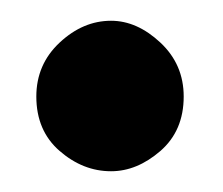

<svg xmlns="http://www.w3.org/2000/svg" viewBox="-20 -382 215 185"><path d="M15 -289Q15 -320 37.5 -341Q60 -362 87 -362Q112 -362 134.5 -341Q157 -320 157 -289Q157 -256 134.5 -236.5Q112 -217 87 -217Q60 -217 37.5 -236.5Q15 -256 15 -289Z"/></svg>

Font: Reem Kufi
Style: Bold
Weight: 700
Designer: Khaled Hosny
Version: Version 1.001